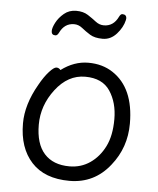

<svg xmlns="http://www.w3.org/2000/svg" viewBox="-52 -748 666 811"><g transform="rotate(5 281.0 -342.5)"><path d="M444 -66Q378 18 272.5 18Q167 18 111.5 -42.5Q56 -103 56 -207Q56 -287 106 -374Q126 -410 146 -432Q166 -454 176.5 -454Q187 -454 194 -445Q249 -486 309 -486Q369 -486 413 -457Q506 -396 506 -245Q506 -143 444 -66ZM267 -43Q316 -43 354.5 -69.5Q393 -96 416 -142Q439 -188 439 -258Q439 -328 406.5 -377Q374 -426 301 -426Q228 -426 175.5 -357.5Q123 -289 123 -207.5Q123 -126 160.5 -84.5Q198 -43 267 -43ZM160 -589Q143 -589 143 -606Q143 -620 154.5 -642Q166 -664 187.5 -682Q209 -700 239 -700Q269 -700 289 -687Q309 -674 325 -661.5Q341 -649 360 -649Q401 -649 421 -691Q427 -703 434 -703Q452 -703 452 -686Q452 -682 451 -679Q444 -648 419 -620Q394 -592 360 -592Q326 -592 306 -604.5Q286 -617 270 -630Q254 -643 235 -643Q194 -643 174 -601Q168 -589 160 -589Z"/></g></svg>

Font: LXGW WenKai TC
Style: Regular
Weight: 400
Designer: LXGW / Fontworks Inc.
Foundry: LXGW / Fontworks Inc.
Version: Version 1.330